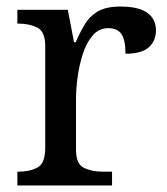

<svg xmlns="http://www.w3.org/2000/svg" viewBox="-20 -566 511 586"><path d="M33 0V-42H36Q70 -42 94 -54.5Q118 -67 118 -114V-426Q118 -470 93.5 -482Q69 -494 36 -494H33V-536H187L206 -437H211Q224 -467 239 -492Q254 -517 279 -531.5Q304 -546 348 -546Q403 -546 429.5 -527Q456 -508 456 -473Q456 -442 434.5 -422Q413 -402 363 -402Q363 -443 351 -461.5Q339 -480 310 -480Q282 -480 263 -458Q244 -436 233 -402Q222 -368 217 -331.5Q212 -295 212 -266V-109Q212 -65 236.5 -53.5Q261 -42 294 -42H322V0Z"/></svg>

Font: Noto Serif Yezidi
Style: Regular
Weight: 400
Designer: Dalton Maag Ltd
Foundry: Dalton Maag Ltd
Version: Version 1.001; ttfautohint (v1.8.4.7-5d5b)